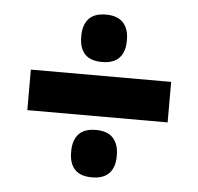

<svg xmlns="http://www.w3.org/2000/svg" viewBox="-42 -597 594 575"><g transform="rotate(5 255.0 -309.5)"><path d="M466.1 -248.6H44.3V-370.4H466.1ZM254.5 -64.9Q219.2 -64.9 202.6 -83Q186 -101.2 186 -134V-138.1Q186 -170.4 202.6 -188.9Q219.2 -207.4 254.5 -207.4Q289.1 -207.4 306.1 -188.9Q323.1 -170.4 323.1 -138.1V-134Q323.1 -101.2 306.1 -83Q289.1 -64.9 254.5 -64.9ZM254.5 -411.7Q219.2 -411.7 202.6 -429.8Q186 -448 186 -480.8V-484.9Q186 -517.2 202.6 -535.7Q219.2 -554.2 254.5 -554.2Q289.1 -554.2 306.1 -535.7Q323.1 -517.2 323.1 -484.9V-480.8Q323.1 -448 306.1 -429.8Q289.1 -411.7 254.5 -411.7Z"/></g></svg>

Font: Anek Devanagari Medium
Style: Regular
Weight: 500
Designer: Kailash Malviya (Devanagari) & Yesha Goshar (Latin)
Foundry: Ek Type
Version: Version 1.003